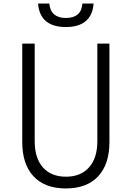

<svg xmlns="http://www.w3.org/2000/svg" viewBox="-20 -1045 740 1079"><path d="M105 -800H175V-251Q175 -157 221 -104.5Q267 -52 351 -52Q434 -52 480.5 -104.5Q527 -157 527 -251V-800H595V-247Q595 -122 531.5 -54Q468 14 350 14Q232 14 168.5 -54Q105 -122 105 -247ZM257 -1025Q261 -984 284.5 -964Q308 -944 350 -944Q393 -944 416.5 -964Q440 -984 443 -1025H506Q501 -959 461.5 -926Q422 -893 350 -893Q278 -893 238.5 -926Q199 -959 194 -1025Z"/></svg>

Font: Martian Mono SemiExpanded ExtraLight
Style: Regular
Weight: 250
Monospace: yes
Version: Version 0.930